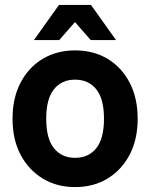

<svg xmlns="http://www.w3.org/2000/svg" viewBox="-20 -748 611 781"><path d="M285 13Q211 13 153.5 -22Q96 -57 63.5 -119Q31 -181 31 -265Q31 -349 63.5 -411.5Q96 -474 153.5 -508.5Q211 -543 285 -543Q361 -543 418 -508.5Q475 -474 507.5 -411.5Q540 -349 540 -265Q540 -181 507.5 -119Q475 -57 418 -22Q361 13 285 13ZM285 -106Q340 -106 371.5 -145Q403 -184 403 -265Q403 -346 371.5 -385Q340 -424 285 -424Q231 -424 199.5 -385Q168 -346 168 -265Q168 -184 199.5 -145Q231 -106 285 -106ZM349 -585 224 -728H350L452 -585ZM118 -585 220 -728H346L221 -585Z"/></svg>

Font: Radio Canada Big SemiBold
Style: Regular
Weight: 600
Designer: Étienne Aubert Bonn
Foundry: Coppers and Brasses
Version: Version 1.001